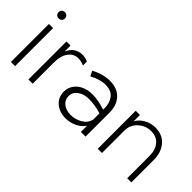

<svg xmlns="http://www.w3.org/2000/svg" viewBox="-17 -1236 1797 1797"><g transform="rotate(45 881.0 -337.5)"><path d="M148 -503V0H93V-503ZM79 -646Q79 -664 90.5 -675.5Q102 -687 121 -687Q139 -687 151 -675.5Q163 -664 163 -646Q163 -627 151 -615.5Q139 -604 121 -604Q102 -604 90.5 -615.5Q79 -627 79 -646Z M520 -522Q556 -522 593 -506V-453Q554 -471 517 -471Q455 -471 418 -420Q381 -369 381 -286V0H325V-503H379V-424Q422 -522 520 -522Z M1081 -316V0H1019V-82Q991 -38 937 -13Q883 12 828 12Q746 12 692.5 -33.5Q639 -79 639 -154Q639 -204 666 -243Q693 -282 740 -304Q787 -326 845 -326Q923 -326 1019 -295V-316Q1019 -383 983.5 -429.5Q948 -476 868 -476Q798 -476 714 -430L689 -481Q784 -531 873 -531Q972 -531 1026.5 -472.5Q1081 -414 1081 -316ZM1019 -163V-246Q933 -272 854 -272Q789 -272 744.5 -239.5Q700 -207 700 -157Q700 -105 739.5 -74.5Q779 -44 838 -44Q898 -44 951.5 -75Q1005 -106 1019 -163Z M1484 -523Q1578 -523 1632.5 -460Q1687 -397 1687 -296V0H1632V-296Q1632 -375 1592 -423Q1552 -471 1480 -471Q1406 -471 1352 -421Q1298 -371 1298 -297V0H1242V-503H1298V-419Q1323 -466 1374 -494.5Q1425 -523 1484 -523Z"/></g></svg>

Font: Metropolitano Light
Style: Regular
Weight: 300
Designer: Fonts by Alex Slobzheninov & Chris M. Simpson / Changes by Cristiano Sobral
Foundry: Fonts by Alex Slobzheninov & Chris M. Simpson / Changes by Cristiano Sobral
Version: Version 1.00;August 30, 2020;FontCreator 13.0.0.2681 64-bit